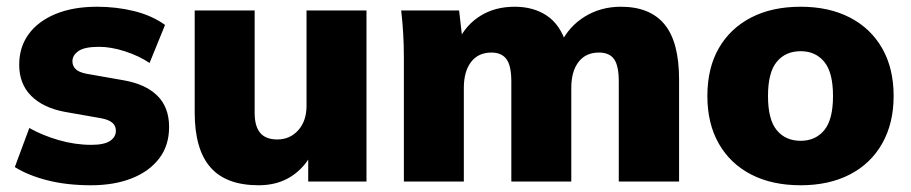

<svg xmlns="http://www.w3.org/2000/svg" viewBox="-20 -539 2705 570"><path d="M250 11Q179 11 121.5 -3.5Q64 -18 24 -43L67 -159Q106 -137 154.5 -123Q203 -109 251 -109Q289 -109 306.5 -120.5Q324 -132 324 -151Q324 -166 313 -175Q302 -184 280 -188L172 -207Q108 -219 72.5 -254.5Q37 -290 37 -347Q37 -399 65 -437.5Q93 -476 145 -497.5Q197 -519 268 -519Q326 -519 378.5 -506Q431 -493 470 -465L424 -352Q393 -373 351.5 -386.5Q310 -400 274 -400Q231 -400 213 -387.5Q195 -375 195 -357Q195 -343 205 -333.5Q215 -324 237 -320L345 -301Q411 -290 446.5 -255.5Q482 -221 482 -162Q482 -107 452.5 -68.5Q423 -30 371 -9.5Q319 11 250 11Z M748 11Q651 11 604.5 -42.5Q558 -96 558 -205V-508H736V-204Q736 -164 752.5 -144.5Q769 -125 803 -125Q841 -125 865.5 -152.5Q890 -180 890 -225V-508H1068V0H895V-91H910Q886 -42 845 -15.5Q804 11 748 11Z M1179 0V-370Q1179 -404 1177 -439Q1175 -474 1171 -508H1343L1353 -420H1342Q1364 -466 1407 -492.5Q1450 -519 1508 -519Q1564 -519 1603.5 -492.5Q1643 -466 1661 -409H1644Q1669 -461 1716.5 -490Q1764 -519 1823 -519Q1910 -519 1953 -466.5Q1996 -414 1996 -303V0H1817V-297Q1817 -344 1803 -363.5Q1789 -383 1758 -383Q1719 -383 1697.5 -355Q1676 -327 1676 -278V0H1498V-297Q1498 -344 1483.5 -363.5Q1469 -383 1439 -383Q1400 -383 1378.5 -355Q1357 -327 1357 -278V0Z M2357 11Q2272 11 2210 -21Q2148 -53 2114 -112.5Q2080 -172 2080 -254Q2080 -337 2114 -396Q2148 -455 2210 -487Q2272 -519 2357 -519Q2441 -519 2503 -487Q2565 -455 2599 -395.5Q2633 -336 2633 -254Q2633 -173 2599 -113Q2565 -53 2503 -21Q2441 11 2357 11ZM2357 -121Q2401 -121 2427 -152.5Q2453 -184 2453 -254Q2453 -324 2427 -355.5Q2401 -387 2357 -387Q2312 -387 2286 -355.5Q2260 -324 2260 -254Q2260 -184 2286 -152.5Q2312 -121 2357 -121Z"/></svg>

Font: Mulish ExtraLight Black
Style: Regular
Weight: 900
Version: Version 3.603